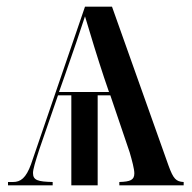

<svg xmlns="http://www.w3.org/2000/svg" viewBox="-20 -556 576 576"><path d="M4 0H138V-10C94 -11 79 -15 79 -37C79 -48 86 -71 98 -108L154 -270H194V0H273V-270H311L369 -99C376 -75 383 -49 383 -36C383 -16 371 -11 338 -10V0H531V-10C508 -11 500 -20 486 -58L316 -536H235L73 -63C58 -22 42 -10 19 -10H4ZM157 -280 175 -331C200 -402 221 -464 235 -507C251 -453 274 -378 292 -324L307 -280Z"/></svg>

Font: Noto Serif Display Condensed Medium
Style: Regular
Weight: 500
Width: 3
Designer: Monotype Design Team
Foundry: Monotype Imaging Inc.
Version: Version 2.009